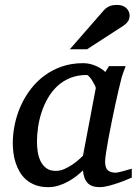

<svg xmlns="http://www.w3.org/2000/svg" viewBox="-20 -752 561 784"><path d="M371.1 -392.1Q371.6 -394.5 367.4 -403.3Q363.3 -412.1 357.4 -421.6Q351.6 -431.2 345 -438.5Q338.4 -445.8 334 -445.8Q295.9 -445.8 265.9 -433.3Q235.8 -420.9 213.4 -399.7Q190.9 -378.4 175 -350.6Q159.2 -322.8 149.4 -292.5Q139.6 -262.2 135.3 -231.4Q130.9 -200.7 130.9 -172.9Q130.9 -151.9 134.3 -130.9Q137.7 -109.9 146.2 -92.8Q154.8 -75.7 169.7 -64.9Q184.6 -54.2 208 -54.2Q225.6 -54.2 243.2 -62Q260.7 -69.8 275.9 -80.1Q291 -90.3 302.2 -100.6Q313.5 -110.8 318.8 -116.2ZM518.1 -26.9Q512.2 -24.4 496.6 -17.8Q481 -11.2 461.7 -4.6Q442.4 2 422.6 7.1Q402.8 12.2 388.2 12.2Q370.1 12.2 357.7 7.8Q345.2 3.4 337.2 -5.4Q329.1 -14.2 324.7 -26.9Q320.3 -39.6 318.8 -56.2Q307.6 -45.4 292.5 -33.4Q277.3 -21.5 259 -11.2Q240.7 -1 220 5.6Q199.2 12.2 176.8 12.2Q147.5 12.2 125.2 3.9Q103 -4.4 86.9 -18.3Q70.8 -32.2 60.3 -50.5Q49.8 -68.8 43.5 -88.6Q37.1 -108.4 34.7 -128.7Q32.2 -148.9 32.2 -167Q32.2 -205.6 40.5 -244.9Q48.8 -284.2 65.2 -320.6Q81.5 -356.9 106 -388.7Q130.4 -420.4 162.4 -443.8Q194.3 -467.3 233.6 -480.7Q272.9 -494.1 319.8 -494.1Q333.5 -494.1 346.9 -491Q360.4 -487.8 372.1 -482.7Q383.8 -477.5 393.6 -471.2Q403.3 -464.8 410.2 -458L424.8 -481.9H493.2Q490.7 -476.1 487.8 -468Q484.9 -460 481.9 -451.7Q479 -443.4 476.8 -436Q474.6 -428.7 474.1 -424.8Q470.7 -411.6 464.4 -385Q458 -358.4 450.9 -325.2Q443.8 -292 436.3 -255.6Q428.7 -219.2 422.9 -186.8Q417 -154.3 413.1 -129.2Q409.2 -104 409.2 -92.8Q409.2 -66.4 420.4 -56.6Q431.6 -46.9 452.1 -46.9Q457 -46.9 466.6 -49.1Q476.1 -51.3 486.3 -54.2Q496.6 -57.1 505.4 -59.6Q514.2 -62 518.1 -63ZM509.3 -689Q509.3 -674.8 502.9 -665.3Q496.6 -655.8 485.4 -647.9L335.4 -550.8H265.1L401.4 -707Q406.2 -712.9 411.6 -717.3Q417 -721.7 423.6 -725.1Q430.2 -728.5 438.7 -730.2Q447.3 -731.9 458.5 -731.9Q471.7 -731.9 481.2 -728Q490.7 -724.1 496.8 -718Q502.9 -711.9 506.1 -704.1Q509.3 -696.3 509.3 -689Z"/></svg>

Font: Charis SIL Eur
Style: Italic
Weight: 400
Italic angle: -11°
Foundry: SIL International
Version: Version 5.000